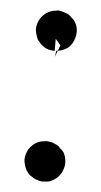

<svg xmlns="http://www.w3.org/2000/svg" viewBox="-44 -532 301 573"><g transform="rotate(5 107.0 -245.5)"><path d="M159.2 -472.7Q168 -460 168 -442.9Q168 -425.8 159.2 -409.2Q153.3 -400.4 149.4 -396.5Q145.5 -392.6 137.7 -388.7Q125 -381.8 112.3 -381.8L109.4 -363.3L123 -398.4L107.4 -417V-380.9H104.5H102.5H101.6Q93.8 -381.8 89.8 -382.8Q82 -384.8 76.2 -388.7Q70.3 -392.6 64.5 -397.5Q58.6 -405.3 54.7 -409.2Q47.9 -423.8 45.9 -439.5V-440.4Q45.9 -457 54.7 -471.7Q63.5 -485.4 75.2 -492.2Q86.9 -499 96.2 -500Q105.5 -501 107.4 -502Q120.1 -500 125 -498Q132.8 -496.1 138.7 -492.7Q144.5 -489.3 148.4 -484.4Q155.3 -479.5 159.2 -472.7ZM107.4 10.7H104.5H102.5H101.6Q93.8 9.8 89.8 7.8Q82 5.9 76.2 2Q70.3 -2 64.5 -5.9Q58.6 -13.7 54.7 -18.6Q47.9 -32.2 45.9 -47.9V-48.8Q45.9 -65.4 54.7 -81.1Q70.3 -104.5 93.8 -108.4Q100.6 -109.4 107.4 -110.4Q120.1 -109.4 125 -107.4Q132.8 -104.5 138.7 -101.6Q144.5 -98.6 148.4 -92.8Q155.3 -87.9 160.2 -81.1Q168 -66.4 168 -50.3Q168 -34.2 159.2 -18.6Q153.3 -9.8 149.4 -5.9Q145.5 -2 137.7 2.9Q127.9 8.8 120.1 9.8Q112.3 10.7 107.4 10.7Z"/></g></svg>

Font: LeFont
Style: Default
Weight: 400
Designer: Leryon MEDIA
Version: Version 1.0